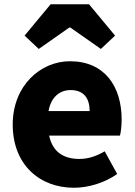

<svg xmlns="http://www.w3.org/2000/svg" viewBox="-20 -872 636 906"><path d="M329 14C396 14 474 -9 533 -51L474 -158C433 -134 395 -122 354 -122C282 -122 228 -154 212 -232H546C550 -245 554 -277 554 -308C554 -464 474 -583 310 -583C172 -583 40 -469 40 -284C40 -96 166 14 329 14ZM209 -348C221 -416 264 -447 313 -447C378 -447 403 -405 403 -348ZM96 -704 163 -641 307 -742H312L456 -641L523 -704L400 -852H219Z"/></svg>

Font: Noto Sans CJK JP Black
Style: Regular
Weight: 900
Designer: Ryoko NISHIZUKA (kana & ideographs); Paul D. Hunt (Latin, Greek & Cyrillic); Wenlong ZHANG (bopomofo); Sandoll Communica
Foundry: Adobe Systems Incorporated
Version: Version 1.004;PS 1.004;hotconv 1.0.82;makeotf.lib2.5.63406